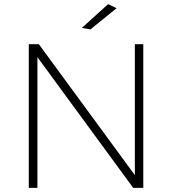

<svg xmlns="http://www.w3.org/2000/svg" viewBox="-20 -914 836 934"><path d="M636 -699H677V0H628L162 -636V0H120V-699H169L636 -62ZM506 -894 547 -874 420 -771 378 -778Z"/></svg>

Font: Argentum Sans ExtraLight
Style: Regular
Weight: 275
Designer: Julieta Ulanovsky (Modified by Cristiano Sobral)
Foundry: Julieta Ulanovsky
Version: Version 1.000; ttfautohint (v1.5.65-e2d9)